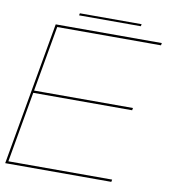

<svg xmlns="http://www.w3.org/2000/svg" viewBox="-83 -818 804 891"><g transform="rotate(10 319.0 -372.5)"><path d="M1 0 120 -675H620L618 -664H129L74.5 -355H540.5L538.5 -344H72.5L14 -11H503L501 0ZM219.5 -735 221.5 -745H512.5L510.5 -735Z"/></g></svg>

Font: Anybody ExtraExpanded Thin
Style: Italic
Weight: 100
Width: 8
Italic angle: -10°
Designer: Tyler Finck
Foundry: Etcetera Type Company
Version: Version 1.010; ttfautohint (v1.8.3) -l 8 -r 50 -G 200 -x 14 